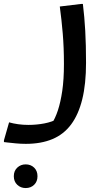

<svg xmlns="http://www.w3.org/2000/svg" viewBox="-70 -469 540 973"><path d="M-24 151Q-3 157 22 160.5Q47 164 74 164Q115 164 154.5 156.5Q194 149 225 132L191 160Q210 131 223.5 90Q237 49 245.5 -8.5Q254 -66 254 -145Q254 -228 248 -299Q242 -370 233 -436L341 -449H350Q358 -384 362 -313Q366 -242 366 -151Q366 -44 347 33.5Q328 111 290.5 161.5Q253 212 195.5 236Q138 260 61 260Q35 260 9.5 257.5Q-16 255 -33 253Q-50 251 -50 251V242ZM0 424Q0 397 17.5 380.5Q35 364 60 364Q86 364 103 380.5Q120 397 120 424Q120 451 103 467.5Q86 484 60 484Q35 484 17.5 467.5Q0 451 0 424Z"/></svg>

Font: Kufam Medium
Style: Italic
Weight: 500
Italic angle: -11°
Designer: Artur Schmal
Foundry: Original Type
Version: Version 1.301; ttfautohint (v1.8.3)